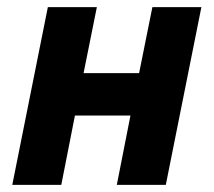

<svg xmlns="http://www.w3.org/2000/svg" viewBox="-20 -516 598 536"><path d="M14.3 0 113.6 -496.1H250.4L213.3 -311.8H368.3L405.4 -496.1H542.2L442.9 0H306.1L344.2 -193.5H189.2L151.1 0Z"/></svg>

Font: Source Sans Variable
Style: Italic
Weight: 200
Italic angle: -11°
Designer: Paul D. Hunt
Foundry: Adobe Systems Incorporated
Version: Version 3.006;hotconv 1.0.111;makeotfexe 2.5.65597